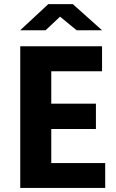

<svg xmlns="http://www.w3.org/2000/svg" viewBox="-20 -929 572 949"><path d="M80.1 -700.2H484.4V-576.7H233.4V-416.5H454.1V-291.5H233.4V-123H500V0H80.1ZM218.8 -908.7H339.8L484.4 -779.3H358.9L276.9 -846.7L205.1 -779.3H79.6Z"/></svg>

Font: DavidDev Light
Style: Regular
Weight: 300
Designer: David.dev
Foundry: David.dev
Version: Version 1.001;FEAKit 1.0